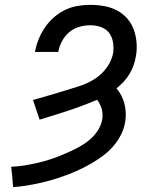

<svg xmlns="http://www.w3.org/2000/svg" viewBox="-20 -763 640 791"><path d="M34 8 30 -40 26 -76Q54 -77 81 -81.5Q108 -86 134.5 -92Q161 -98 187 -106.5Q213 -115 239 -126Q265 -137 290.5 -149.5Q316 -162 339 -179Q362 -196 379 -219.5Q396 -243 401 -270Q401 -270 401 -270Q401 -270 401 -270Q405 -293 399 -314Q393 -335 380 -352Q322 -327 262.5 -307.5Q203 -288 143 -270L116 -351Q148 -360 180 -369.5Q212 -379 244 -388.5Q276 -398 308 -408.5Q340 -419 369 -437Q398 -455 419 -483.5Q440 -512 446 -544Q449 -566 445.5 -588.5Q442 -611 429.5 -627.5Q417 -644 396 -651.5Q375 -659 352 -659Q330 -659 307 -652.5Q284 -646 265.5 -630.5Q247 -615 235.5 -593.5Q224 -572 220 -549H124Q129 -576 139 -601Q149 -626 164.5 -649Q180 -672 201.5 -691Q223 -710 248 -722Q273 -734 299.5 -738.5Q326 -743 352 -743Q381 -743 409 -738Q437 -733 461 -720.5Q485 -708 503 -688Q521 -668 530.5 -642.5Q540 -617 542.5 -588.5Q545 -560 540 -532Q537 -513 530.5 -494.5Q524 -476 514 -459Q504 -442 490 -427Q476 -412 460 -399Q472 -385 480 -369Q488 -353 492.5 -336Q497 -319 498 -300Q499 -281 496 -263Q492 -235 479 -209Q466 -183 447 -161Q428 -139 404.5 -121.5Q381 -104 356 -89.5Q331 -75 305 -63Q279 -51 252 -41Q225 -31 198 -23Q171 -15 144 -9Q117 -3 89.5 1.5Q62 6 34 8Z"/></svg>

Font: Iosevka Slab Medium Extended
Style: Italic
Weight: 500
Width: 7
Italic angle: -9°
Monospace: yes
Designer: Belleve Invis
Foundry: Belleve Invis
Version: Version 11.1.0; ttfautohint (v1.8.3)